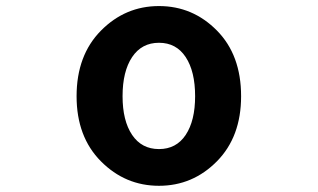

<svg xmlns="http://www.w3.org/2000/svg" viewBox="-20 -594 1040 628"><path d="M230.5 -279.3Q230.5 -413.1 310.1 -493.7Q389.6 -574.2 500 -574.2Q610.4 -574.2 689.5 -494.1Q768.6 -414.1 768.6 -279.3Q768.6 -146.5 689.5 -66.4Q610.4 13.7 500 13.7Q389.6 13.7 310.1 -66.4Q230.5 -146.5 230.5 -279.3ZM618.2 -279.3Q618.2 -360.4 587.4 -407.2Q556.6 -454.1 500 -454.1Q443.4 -454.1 412.1 -407.2Q380.9 -360.4 380.9 -279.3Q380.9 -199.2 412.1 -152.8Q443.4 -106.4 500 -106.4Q556.6 -106.4 587.4 -152.8Q618.2 -199.2 618.2 -279.3Z"/></svg>

Font: GenEi Gothic M Regular
Style: Bold
Weight: 700
Designer: o_tamon (Modified); [Source Han Sans]
Ryoko NISHIZUKA  (kana & ideographs); Paul D. Hunt (Latin, Greek & Cyrillic); Wenl
Version: Version 1.1a;Original Version 1.004